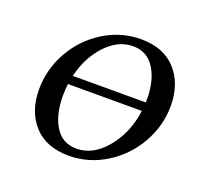

<svg xmlns="http://www.w3.org/2000/svg" viewBox="-93 -597 743 705"><g transform="rotate(20 278.5 -244.5)"><path d="M345.7 -490.7Q434.6 -490.7 482.9 -437Q531.2 -383.3 531.2 -297.4Q531.2 -219.2 491.7 -149.9Q452.1 -80.6 385 -39.1Q317.9 2.4 240.7 2.4Q151.9 2.4 103.8 -51Q55.7 -104.5 55.7 -189.9Q55.7 -268.6 94.7 -337.9Q133.8 -407.2 200.9 -449Q268.1 -490.7 345.7 -490.7ZM258.8 -31.7Q323.2 -31.7 374.5 -93.5Q425.8 -155.3 437.5 -244.1H148.9Q146 -221.2 146 -198.2Q146 -123.5 174.8 -77.6Q203.6 -31.7 258.8 -31.7ZM327.1 -456.5Q269 -456.5 221.4 -406Q173.8 -355.5 155.3 -278.3H440.4Q440.4 -279.8 440.7 -283.4Q440.9 -287.1 440.9 -289.1Q440.9 -363.8 411.4 -410.2Q381.8 -456.5 327.1 -456.5Z"/></g></svg>

Font: Flanker
Style: Italic
Weight: 400
Italic angle: -12°
Designer: Flanker
Version: Version 2.027